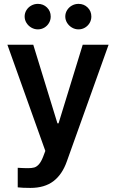

<svg xmlns="http://www.w3.org/2000/svg" viewBox="-20 -758 592 978"><path d="M70.3 196.3V96.7Q101.6 98.6 123 98.6Q141.6 98.6 154.1 95.2Q166.5 91.8 178.2 78.9Q189.9 65.9 200.2 39.1L210.9 10.7L17.6 -530.3H149.4L272.5 -129.9H278.3L401.4 -530.3H533.2L320.3 64.5Q296.9 130.9 252 165Q207 199.2 134.8 199.2Q93.8 199.2 70.3 196.3ZM105.5 -673.8Q105.5 -691.4 114.7 -706.3Q124 -721.2 139.4 -729.7Q154.8 -738.3 172.9 -738.3Q200.7 -738.3 219.5 -719.7Q238.3 -701.2 238.3 -673.8Q238.3 -656.2 229.7 -641.4Q221.2 -626.5 206.1 -617.4Q190.9 -608.4 172.9 -608.4Q155.3 -608.4 139.6 -617.4Q124 -626.5 114.7 -641.6Q105.5 -656.7 105.5 -673.8ZM312.5 -673.8Q312.5 -691.4 321.8 -706.3Q331.1 -721.2 346.4 -729.7Q361.8 -738.3 379.9 -738.3Q407.7 -738.3 426.5 -719.7Q445.3 -701.2 445.3 -673.8Q445.3 -656.2 436.8 -641.4Q428.2 -626.5 413.1 -617.4Q397.9 -608.4 379.9 -608.4Q362.3 -608.4 346.7 -617.4Q331.1 -626.5 321.8 -641.6Q312.5 -656.7 312.5 -673.8Z"/></svg>

Font: Pretendard SemiBold
Style: Regular
Weight: 600
Designer: Base glyphs from Inter by Rasmus Andersson; Hangeul glyphs from Noto Sans CJK(Source Han Sans) by Jang Soo-young and Kan
Foundry: Kil Hyung-jin
Version: Version 1.309